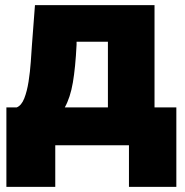

<svg xmlns="http://www.w3.org/2000/svg" viewBox="-20 -566 719 748"><path d="M4.9 162.1V-147.5H44.9Q63.5 -154.8 74.5 -182.6Q85.4 -210.4 91.3 -248.3Q97.2 -286.1 99.9 -324.7Q102.5 -363.3 104.5 -391.6L116.2 -545.9H582V-147.5H667V162.1H482.4V0H195.3V162.1ZM232.4 -147.5H400.4V-403.3H278.3V-391.6Q273.9 -303.2 263.9 -244.6Q253.9 -186 232.4 -147.5Z"/></svg>

Font: Inter Tight Black
Style: Regular
Weight: 900
Designer: Rasmus Andersson
Foundry: rsms
Version: Version 3.004; ttfautohint (v1.8.4.7-5d5b)